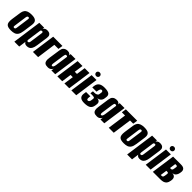

<svg xmlns="http://www.w3.org/2000/svg" viewBox="363 -2158 3786 3786"><g transform="rotate(45 2256.0 -265.0)"><path d="M154 8Q113 8 83.5 1Q54 -6 35.5 -23.5Q17 -41 11 -75Q5 -109 12 -163L41 -364Q48 -415 70.5 -445.5Q93 -476 131.5 -489.5Q170 -503 226 -503Q268 -503 297.5 -495.5Q327 -488 345.5 -471.5Q364 -455 370 -428.5Q376 -402 371 -364L343 -164Q333 -91 308.5 -54.5Q284 -18 245.5 -5Q207 8 154 8ZM165 -72Q176 -72 183 -76.5Q190 -81 194.5 -91Q199 -101 200 -115L237 -381Q240 -395 238.5 -404.5Q237 -414 231 -419Q225 -424 214 -424Q203 -424 196 -419Q189 -414 185 -404.5Q181 -395 179 -381L142 -115Q140 -101 141 -91Q142 -81 148 -76.5Q154 -72 165 -72Z M360 116 445 -495H580L575 -458Q587 -474 606 -488.5Q625 -503 664 -503Q694 -503 718 -493.5Q742 -484 754.5 -459.5Q767 -435 761 -388L727 -150Q718 -89 699.5 -55Q681 -21 654.5 -7.5Q628 6 594 6Q559 6 542 -6.5Q525 -19 517 -36L496 116ZM551 -70Q562 -70 569 -75Q576 -80 580 -90Q584 -100 586 -113L623 -376Q624 -387 624 -394.5Q624 -402 622 -408Q620 -414 614.5 -416.5Q609 -419 600 -419Q591 -419 585.5 -416.5Q580 -414 576 -410.5Q572 -407 570 -402.5Q568 -398 567 -394L527 -112Q526 -98 527 -88.5Q528 -79 533.5 -74.5Q539 -70 551 -70Z M762 0 832 -495H1090L1076 -398H962L907 0Z M1184 8Q1160 8 1137 4Q1114 0 1097 -15Q1080 -30 1073 -61Q1066 -92 1074 -146L1110 -390Q1117 -440 1138.5 -463.5Q1160 -487 1186 -494Q1212 -501 1231 -501Q1270 -501 1288 -487.5Q1306 -474 1313 -458L1318 -495H1454L1384 0H1277L1286 -54Q1278 -41 1266 -26.5Q1254 -12 1234 -2Q1214 8 1184 8ZM1226 -70Q1235 -70 1242 -75.5Q1249 -81 1253.5 -90Q1258 -99 1261 -109.5Q1264 -120 1266 -129.5Q1268 -139 1269 -147L1306 -408Q1304 -409 1301 -412.5Q1298 -416 1292.5 -418.5Q1287 -421 1278 -421Q1265 -421 1258 -415.5Q1251 -410 1248 -397Q1245 -384 1240 -362L1205 -120Q1204 -106 1204.5 -96Q1205 -86 1207.5 -80.5Q1210 -75 1215 -72.5Q1220 -70 1226 -70Z M1443 0 1513 -495H1649L1622 -307H1683L1710 -495H1845L1775 0H1640L1670 -204H1608L1579 0Z M1834 0 1904 -495H2040L1970 0ZM1981 -544Q1958 -544 1943 -559Q1928 -574 1928 -596Q1928 -617 1943 -631.5Q1958 -646 1981 -646Q2004 -646 2019 -631.5Q2034 -617 2034 -596Q2034 -574 2019 -559Q2004 -544 1981 -544Z M2188 -1Q2111 -1 2078.5 -32Q2046 -63 2053 -122L2062 -182H2182L2178 -157Q2173 -120 2178.5 -103Q2184 -86 2204 -86Q2221 -86 2233.5 -100Q2246 -114 2249 -137L2256 -187Q2259 -210 2243 -217.5Q2227 -225 2191 -225H2139L2148 -288H2189Q2205 -288 2221 -291Q2237 -294 2246 -300Q2258 -306 2266.5 -315Q2275 -324 2277 -343L2284 -388Q2286 -406 2278 -418Q2270 -430 2254 -430Q2233 -430 2222.5 -411Q2212 -392 2207 -361L2203 -333H2084L2090 -383Q2099 -443 2140.5 -472.5Q2182 -502 2259 -502Q2351 -502 2387 -475.5Q2423 -449 2415 -392L2409 -349Q2403 -309 2375.5 -282.5Q2348 -256 2297 -253Q2343 -252 2366 -228Q2389 -204 2383 -160L2378 -123Q2368 -56 2323.5 -28.5Q2279 -1 2188 -1Z M2552 8Q2528 8 2505 4Q2482 0 2465 -15Q2448 -30 2441 -61Q2434 -92 2442 -146L2478 -390Q2485 -440 2506.5 -463.5Q2528 -487 2554 -494Q2580 -501 2599 -501Q2638 -501 2656 -487.5Q2674 -474 2681 -458L2686 -495H2822L2752 0H2645L2654 -54Q2646 -41 2634 -26.5Q2622 -12 2602 -2Q2582 8 2552 8ZM2594 -70Q2603 -70 2610 -75.5Q2617 -81 2621.5 -90Q2626 -99 2629 -109.5Q2632 -120 2634 -129.5Q2636 -139 2637 -147L2674 -408Q2672 -409 2669 -412.5Q2666 -416 2660.5 -418.5Q2655 -421 2646 -421Q2633 -421 2626 -415.5Q2619 -410 2616 -397Q2613 -384 2608 -362L2573 -120Q2572 -106 2572.5 -96Q2573 -86 2575.5 -80.5Q2578 -75 2583 -72.5Q2588 -70 2594 -70Z M2877 0 2933 -398H2844L2858 -495H3175L3161 -398H3072L3016 0Z M3300 8Q3259 8 3229.5 1Q3200 -6 3181.5 -23.5Q3163 -41 3157 -75Q3151 -109 3158 -163L3187 -364Q3194 -415 3216.5 -445.5Q3239 -476 3277.5 -489.5Q3316 -503 3372 -503Q3414 -503 3443.5 -495.5Q3473 -488 3491.5 -471.5Q3510 -455 3516 -428.5Q3522 -402 3517 -364L3489 -164Q3479 -91 3454.5 -54.5Q3430 -18 3391.5 -5Q3353 8 3300 8ZM3311 -72Q3322 -72 3329 -76.5Q3336 -81 3340.5 -91Q3345 -101 3346 -115L3383 -381Q3386 -395 3384.5 -404.5Q3383 -414 3377 -419Q3371 -424 3360 -424Q3349 -424 3342 -419Q3335 -414 3331 -404.5Q3327 -395 3325 -381L3288 -115Q3286 -101 3287 -91Q3288 -81 3294 -76.5Q3300 -72 3311 -72Z M3506 116 3591 -495H3726L3721 -458Q3733 -474 3752 -488.5Q3771 -503 3810 -503Q3840 -503 3864 -493.5Q3888 -484 3900.5 -459.5Q3913 -435 3907 -388L3873 -150Q3864 -89 3845.5 -55Q3827 -21 3800.5 -7.5Q3774 6 3740 6Q3705 6 3688 -6.5Q3671 -19 3663 -36L3642 116ZM3697 -70Q3708 -70 3715 -75Q3722 -80 3726 -90Q3730 -100 3732 -113L3769 -376Q3770 -387 3770 -394.5Q3770 -402 3768 -408Q3766 -414 3760.5 -416.5Q3755 -419 3746 -419Q3737 -419 3731.5 -416.5Q3726 -414 3722 -410.5Q3718 -407 3716 -402.5Q3714 -398 3713 -394L3673 -112Q3672 -98 3673 -88.5Q3674 -79 3679.5 -74.5Q3685 -70 3697 -70Z M3908 0 3978 -495H4114L4044 0ZM4055 -544Q4032 -544 4017 -559Q4002 -574 4002 -596Q4002 -617 4017 -631.5Q4032 -646 4055 -646Q4078 -646 4093 -631.5Q4108 -617 4108 -596Q4108 -574 4093 -559Q4078 -544 4055 -544Z M4106 0 4176 -495H4396Q4459 -495 4485 -468Q4511 -441 4505 -394L4500 -361Q4493 -318 4467.5 -288.5Q4442 -259 4395 -255V-254Q4438 -254 4464.5 -227Q4491 -200 4483 -141L4480 -124Q4473 -77 4451.5 -49.5Q4430 -22 4396.5 -11Q4363 0 4317 0ZM4260 -67H4290Q4300 -67 4307.5 -71.5Q4315 -76 4320 -86.5Q4325 -97 4328 -116L4335 -165Q4337 -178 4335 -186.5Q4333 -195 4326.5 -199Q4320 -203 4309 -203H4280ZM4292 -293H4321Q4337 -293 4346.5 -305Q4356 -317 4359 -345L4366 -389Q4369 -404 4362.5 -412.5Q4356 -421 4342 -421H4310Z"/></g></svg>

Font: Alumni Sans ExtraBold
Style: Italic
Weight: 800
Italic angle: -8°
Designer: Robert E. Leuschke
Foundry: Robert E. Leuschke
Version: Version 1.016